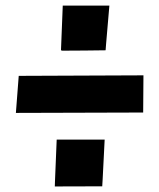

<svg xmlns="http://www.w3.org/2000/svg" viewBox="-20 -652 577 696"><path d="M206.1 -468.3Q201.2 -468.3 201.2 -471.2V-473.1L207.5 -631.8H376.5L364.7 -494.1L362.8 -469.7Q328.6 -469.2 286.9 -468.8Q245.1 -468.3 206.1 -468.3ZM37.6 -242.7 47.9 -377 500 -378.9 499 -244.1ZM178.7 23.9 179.2 7.3 185.5 -146H359.4L352.1 -2L350.6 23.4Z"/></svg>

Font: Seymour One
Style: Regular
Weight: 400
Designer: Vernon Adams
Foundry: Vernon Adams
Version: Version 1.100; ttfautohint (v1.8.4.7-5d5b);gftools[0.9.33]